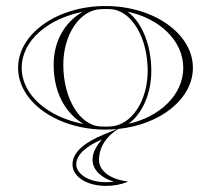

<svg xmlns="http://www.w3.org/2000/svg" viewBox="-20 -425 700 637"><path d="M317.8 37.6C300.5 58.8 287 79.6 287 105.4C287 139.4 317.8 166 357.6 177.8C348.3 179 340.4 179.4 331 179.4C272.2 179.4 233 150.8 233 120.4C233 87.5 267.4 59.7 317.8 37.6ZM256.9 -13.7C142.2 -35.5 52 -107.8 52 -200C52 -291.5 140.7 -363.3 253.9 -385.7C191.1 -349 158 -284.5 158 -210C158 -127.2 189.7 -54.3 256.9 -13.7ZM40 -200C40 -86.8 169.9 5 330 5C342.7 5 355.3 4.4 367.6 3.3L323.5 21.7C268.7 44.2 220.5 76.2 220.5 120.7C220.5 162.1 269.8 191.7 330.5 191.7C356.4 191.7 378.4 188.1 402.5 178.7V176.7C350.3 170.8 308.5 144.3 308.5 105.7C308.5 62.4 333.7 26.4 372.2 2.8C512.3 -11.6 620 -97 620 -200C620 -313.2 490.1 -405 330 -405C169.9 -405 40 -313.2 40 -200ZM190 -210C190 -309.7 244 -392.1 315 -394.7C320.3 -394.9 324.7 -395 330 -395C335.3 -395 339.7 -394.9 345 -394.7C416.4 -392.1 470 -300.4 470 -190C470 -90.3 416 -7.9 345 -5.3C339.7 -5.1 335.3 -5 330 -5C324.7 -5 320.3 -5.1 315 -5.3C243.6 -7.9 190 -99.6 190 -210ZM406.1 -14.3C452.9 -47.5 482 -115.9 482 -190C482 -273.3 452.1 -350.7 403.1 -386.3C507.2 -364.5 588 -291.4 588 -200C588 -109.4 508.7 -36.7 406.1 -14.3Z"/></svg>

Font: Sortefax
Style: Medium
Weight: 500
Designer: gluk
Foundry: gluk
Version: Version 0.261